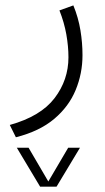

<svg xmlns="http://www.w3.org/2000/svg" viewBox="-20 -244 387 708"><path d="M127.9 444.3 42 300.8H85.4L158.2 425.3L231.4 300.8H274.9L188.5 444.3ZM250.5 -224.1Q269 -178.7 276.6 -132.3Q284.2 -85.9 284.2 -40.5Q284.2 26.9 259 87.9Q233.9 148.9 179.7 194.6Q125.5 240.2 38.6 262.2L16.1 216.8Q129.9 185.1 181.2 117.9Q232.4 50.8 232.4 -32.7Q232.4 -73.2 224.6 -117.2Q216.8 -161.1 199.2 -205.6Z"/></svg>

Font: Vazir Thin
Style: Thin
Weight: 100
Designer: Saber Rastikerdar
Foundry: Saber Rastikerdar
Version: Version 30.0.0